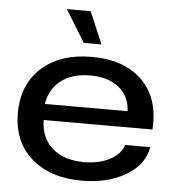

<svg xmlns="http://www.w3.org/2000/svg" viewBox="-53 -786 767 844"><g transform="rotate(5 330.5 -364.0)"><path d="M338.9 8.8Q198.7 8.8 116 -64.2Q33.2 -137.2 33.2 -262.2Q33.2 -389.2 115.2 -463.1Q197.3 -537.1 335.9 -537.1Q480 -537.1 559.1 -458.5Q638.2 -379.9 628.9 -242.2H148.9Q150.4 -162.6 201.9 -117.9Q253.4 -73.2 341.8 -73.2Q407.2 -73.2 454.8 -98.1Q502.4 -123 515.1 -164.1H626Q613.3 -86.4 533.4 -38.8Q453.6 8.8 338.9 8.8ZM147.9 -313H513.2Q509.8 -379.9 462.4 -417.5Q415 -455.1 335.9 -455.1Q256.8 -455.1 207.5 -417Q158.2 -378.9 147.9 -313ZM208 -736.8H313L373 -595.2H294.9Z"/></g></svg>

Font: Lumene Sans Expanded Medium
Style: Regular
Weight: 500
Width: 7
Designer: Deni Anggara
Version: Version 1.003;Glyphs 3.1.2 (3151)